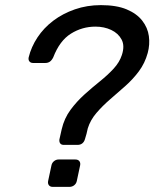

<svg xmlns="http://www.w3.org/2000/svg" viewBox="-20 -730 603 750"><path d="M229 -164Q220 -164 215.5 -169.5Q211 -175 212 -185Q214 -195 216.5 -205Q219 -215 221 -225Q231 -268 255.5 -301Q280 -334 310 -361Q340 -388 370.5 -412.5Q401 -437 424 -462Q447 -487 456 -515Q468 -551 455 -575.5Q442 -600 414.5 -613Q387 -626 353 -626Q301 -626 257 -598.5Q213 -571 188 -506Q182 -494 174.5 -489Q167 -484 157 -484H109Q100 -484 95 -490Q90 -496 92 -506Q102 -547 126.5 -584Q151 -621 188 -649Q225 -677 272.5 -693.5Q320 -710 374 -710Q435 -710 474.5 -693.5Q514 -677 535.5 -649.5Q557 -622 561.5 -589Q566 -556 557 -523Q546 -483 522.5 -451.5Q499 -420 469 -393.5Q439 -367 409.5 -341.5Q380 -316 356.5 -288.5Q333 -261 323 -229Q321 -218 318 -207.5Q315 -197 312 -187Q309 -176 301.5 -170Q294 -164 283 -164ZM186 0Q176 0 171 -6.5Q166 -13 168 -23L181 -84Q183 -94 191 -100.5Q199 -107 209 -107H274Q285 -107 290 -100.5Q295 -94 293 -84L280 -23Q278 -13 270 -6.5Q262 0 251 0Z"/></svg>

Font: Rubik
Style: Italic
Weight: 400
Italic angle: -12°
Designer: Hubert and Fischer
Foundry: Hubert and Fischer
Version: Version 2.300;gftools[0.9.30]